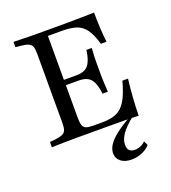

<svg xmlns="http://www.w3.org/2000/svg" viewBox="-139 -675 872 977"><g transform="rotate(-20 297.0 -186.5)"><path d="M171 -2.4Q147.6 -2.4 124.2 -2Q100.8 -1.6 80.6 -1.2Q60.5 -0.8 46 0V-29L74.2 -31.5Q100.8 -34.7 114.9 -40.7Q129 -46.8 133.9 -60.1Q138.7 -73.4 138.7 -98.4V-472.6Q138.7 -497.6 133.9 -510.9Q129 -524.2 114.9 -530.6Q100.8 -537.1 74.2 -539.5L46 -541.9V-571Q60.5 -571 80.6 -570.2Q100.8 -569.4 124.2 -569Q147.6 -568.5 171 -568.5H180.6H318.5Q374.2 -568.5 413.7 -569.4Q453.2 -570.2 482.3 -571Q482.3 -530.6 484.3 -490.7Q486.3 -450.8 491.1 -409.7H460.5Q445.2 -462.9 425.4 -490.7Q405.6 -518.5 375.4 -529Q345.2 -539.5 296 -539.5H221V-97.6Q221 -70.2 225.8 -55.6Q230.6 -41.1 244.4 -36.3Q258.1 -31.5 284.7 -31.5H325.8Q363.7 -31.5 390.3 -38.7Q416.9 -46 436.3 -64.1Q455.6 -82.3 470.6 -114.1Q485.5 -146 499.2 -196H529.8Q523.4 -146 520.2 -97.6Q516.9 -49.2 516.1 0Q482.3 -1.6 434.3 -2Q386.3 -2.4 320.2 -2.4H180.6ZM194.4 -272.6V-301.6H363.7V-272.6ZM381.5 -168.5Q377.4 -204.8 367.7 -227.8Q358.1 -250.8 339.9 -261.7Q321.8 -272.6 290.3 -272.6V-301.6Q334.7 -301.6 354.4 -327Q374.2 -352.4 380.6 -405.6H409.7Q406.5 -358.9 406.5 -333.5Q406.5 -308.1 406.5 -287.1Q406.5 -271 406.5 -254.8Q406.5 -238.7 407.7 -218.1Q408.9 -197.6 410.5 -168.5ZM407.3 197.6Q371 197.6 349.6 180.6Q328.2 163.7 328.2 135.5Q328.2 112.9 343.1 90.3Q358.1 67.7 388.7 43.5Q419.4 19.4 466.9 -7.3H487.1Q442.7 27.4 421.4 57.3Q400 87.1 400 115.3Q400 156.5 438.7 156.5Q472.6 156.5 496.8 132.3L508.1 155.6Q489.5 175.8 462.9 186.7Q436.3 197.6 407.3 197.6Z"/></g></svg>

Font: Playfair 5pt SemiExpanded Light
Style: Regular
Weight: 400
Version: Version 2.203